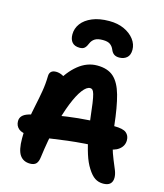

<svg xmlns="http://www.w3.org/2000/svg" viewBox="-143 -1112 1053 1230"><g transform="rotate(15 383.5 -497.5)"><path d="M657.8 10.6Q626.8 10.6 602.9 -5Q579 -20.6 555.2 -58.6Q532.8 -93.2 516.1 -145.8Q499.4 -198.4 488.8 -257.4Q478.2 -316.4 472.2 -368Q465.2 -431.6 459.6 -470Q454 -508.4 448.5 -527.3Q443 -546.2 436.6 -552.8Q430.2 -559.4 420.6 -559.4Q397.2 -559.4 370.5 -524.1Q343.8 -488.8 317.1 -422Q290.4 -355.2 267.5 -261.2Q244.6 -167.2 229.4 -50.6Q225.8 -19.6 212.6 -5.8Q199.4 8 172.4 8Q127.8 8 104.8 -24.8Q81.8 -57.6 81.8 -135.8Q81.8 -199 90.3 -254.3Q98.8 -309.6 109.9 -360.8Q121 -412 129.5 -462.1Q138 -512.2 138.8 -564Q139 -582.4 149.8 -593.1Q160.6 -603.8 183 -603.8Q203 -603.8 224.3 -593.9Q245.6 -584 263.2 -558L203.8 -538.2Q243.8 -617 301.7 -663.9Q359.6 -710.8 427 -710.8Q497 -710.8 536.5 -675.3Q576 -639.8 597.2 -564Q618.4 -488.2 631.8 -365Q639.4 -293.2 653.8 -241.8Q668.2 -190.4 683.4 -154.5Q698.6 -118.6 708.9 -92.8Q719.2 -67 719.2 -44.6Q719.2 -18 704 -3.7Q688.8 10.6 657.8 10.6ZM121.2 -166.8Q72.2 -166.8 50.1 -185.7Q28 -204.6 28 -235.6Q28 -256 41.2 -270.5Q54.4 -285 82.4 -293.6Q188.2 -325.4 325.2 -344.5Q462.2 -363.6 631.8 -363.6Q690.8 -363.6 712.3 -345.7Q733.8 -327.8 733.8 -296.8Q733.8 -259.4 702.8 -235.4Q671.8 -211.4 619.8 -211.4Q544.6 -211.4 481.5 -206.8Q418.4 -202.2 365.6 -195.7Q312.8 -189.2 268.8 -182.6Q224.8 -176 188.5 -171.4Q152.2 -166.8 121.2 -166.8ZM428.4 -1006Q484.6 -1006 527.1 -986.4Q569.6 -966.8 593.9 -934.8Q618.2 -902.8 618.2 -866Q618.2 -830.4 598.4 -813.3Q578.6 -796.2 548 -796.2Q527.2 -796.2 513.9 -805.3Q500.6 -814.4 492.6 -834.2Q484.8 -853.6 468.6 -865.7Q452.4 -877.8 419.4 -877.8Q384.4 -877.8 366.5 -866.2Q348.6 -854.6 340.2 -834.8Q332.2 -813.8 320.9 -802.5Q309.6 -791.2 287.4 -791.2Q254.2 -791.2 237.5 -809.9Q220.8 -828.6 220.8 -862.4Q220.8 -902.2 245 -934.6Q269.2 -967 315.7 -986.5Q362.2 -1006 428.4 -1006Z"/></g></svg>

Font: Shantell Sans Light
Style: Regular
Weight: 300
Designer: Stephen Nixon, Anya Danilova, Shantell Martin
Foundry: Arrow Type
Version: Version 1.011;[c5ecc13dd]